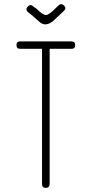

<svg xmlns="http://www.w3.org/2000/svg" viewBox="-20 -913 446 932"><path d="M292 -862Q258 -829 239 -812Q203 -782 175 -804Q171 -807 135 -839L117 -853Q102 -866 113 -879Q126 -895 140 -883L158 -870Q189 -839 204 -840Q213 -841 227 -852Q236 -859 262 -885Q276 -899 289 -888Q304 -875 292 -862ZM345 -694Q345 -712 327 -712H105H300H78Q60 -712 60 -694Q60 -676 78 -676H300H105H327Q345 -676 345 -694ZM184 -685V-20Q184 -1 202 -1Q221 -1 221 -20V-685Z"/></svg>

Font: Aaram
Style: Regular
Weight: 400
Designer: Tharique Azeez
Foundry: Tharique Azeez
Version: Version 1.7